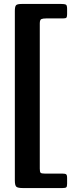

<svg xmlns="http://www.w3.org/2000/svg" viewBox="-20 -800 389 970"><path d="M90 -780H289.5Q306.5 -780 312.8 -776.8Q319 -773.5 319 -755.5V-728.5Q319 -715.5 315.8 -711.2Q312.5 -707 299 -707H214.5Q197 -707 189 -703.5Q181 -700 181 -681V52Q181 68.5 185.2 72.8Q189.5 77 206.5 77H294.5Q309 77 314 80.5Q319 84 319 99V128Q319 142.5 315 146.2Q311 150 296 150H94.5Q71 150 63 143.8Q55 137.5 55 111.5V-745Q55 -766.5 60.8 -773.2Q66.5 -780 90 -780Z"/></svg>

Font: Besley* Narrow Semi
Style: Regular
Weight: 600
Width: 4
Designer: Owen Earl
Foundry: indestructible type*
Version: Version 3.000; ttfautohint (v1.8.3)